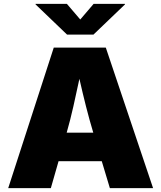

<svg xmlns="http://www.w3.org/2000/svg" viewBox="-20 -974 835 994"><path d="M22.5 0 258.3 -727.5H527.8L772.5 0H548.8L506.8 -139.6H283.2L243.2 0ZM325.2 -287.1H462.9Q442.9 -353.5 425 -424.1Q407.2 -494.6 391.1 -565.9Q376 -494.6 360.1 -424.1Q344.2 -353.5 325.2 -287.1ZM326.2 -954.1 395.5 -873 464.8 -954.1H627V-951.2L463.9 -794.9H327.1L164.1 -951.2V-954.1Z"/></svg>

Font: Inter Black
Style: Regular
Weight: 900
Designer: Rasmus Andersson
Foundry: rsms
Version: Version 4.000;git-a52131595